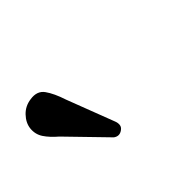

<svg xmlns="http://www.w3.org/2000/svg" viewBox="-96 -776 349 349"><g transform="rotate(-45 78.5 -602.0)"><path d="M35 -635.5 70 -544Q72 -539 71.5 -534Q71 -529 66 -525.5Q57 -519 48 -525.5L-21 -596.5Q-34.5 -608 -42 -619.2Q-49.5 -630.5 -48 -644.5Q-46.5 -657.5 -36 -668.5Q-25.5 -679.5 -10 -681.5Q9 -684.5 18.2 -671.5Q27.5 -658.5 35 -635.5Z"/></g></svg>

Font: Fraunces 9pt S050 Light
Style: Italic
Weight: 300
Italic angle: -16°
Version: Version 1.000; ttfautohint (v1.8.3)